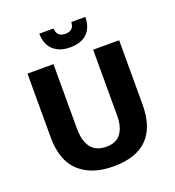

<svg xmlns="http://www.w3.org/2000/svg" viewBox="-147 -929 961 1055"><g transform="rotate(-20 334.0 -401.5)"><path d="M66 -630H218V-253Q218 -182 247 -143Q276 -104 337 -104Q397 -104 423.5 -142.5Q450 -181 450 -241V-630H602V-254Q602 11 337 11Q211 11 138.5 -55Q66 -121 66 -259ZM285 -814Q286 -791 298.5 -777.5Q311 -764 338 -764Q387 -764 389 -814H471Q471 -753 436.5 -719Q402 -685 337 -685Q301 -685 275.5 -695.5Q250 -706 233.5 -723.5Q217 -741 209.5 -764.5Q202 -788 202 -814Z"/></g></svg>

Font: Mukta ExtraBold
Style: Regular
Weight: 800
Designer: Girish Dalvi and Yashodeep Gholap
Foundry: Ek Type
Version: Version 2.538;PS 1.002;hotconv 16.6.51;makeotf.lib2.5.65220;